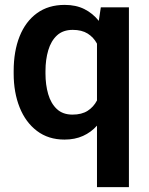

<svg xmlns="http://www.w3.org/2000/svg" viewBox="-20 -558 605 781"><path d="M35.6 -258.8V-269Q35.6 -349.6 59.8 -410.2Q84 -470.7 130.4 -504.4Q176.8 -538.1 243.2 -538.1Q289.1 -538.1 323.2 -521Q357.4 -503.9 381.8 -473.1L390.1 -528.3H504.4V203.1H374.5V-46.9Q350.6 -20 317.6 -5.1Q284.7 9.8 242.2 9.8Q176.8 9.8 130.4 -25.4Q84 -60.5 59.8 -121.3Q35.6 -182.1 35.6 -258.8ZM165 -269V-258.8Q165 -213.4 176 -175.3Q187 -137.2 211.2 -114.5Q235.4 -91.8 274.9 -91.8Q312.5 -91.8 336.7 -107.4Q360.8 -123 374.5 -149.4V-380.4Q360.8 -406.2 336.7 -421.4Q312.5 -436.5 275.9 -436.5Q236.3 -436.5 211.9 -414.1Q187.5 -391.6 176.3 -353.5Q165 -315.4 165 -269Z"/></svg>

Font: Vazirmatn RD UI FD SemiBold
Style: Regular
Weight: 600
Designer: Saber Rastikerdar
Foundry: Saber Rastikerdar
Version: Version 33.003